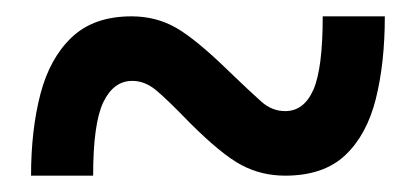

<svg xmlns="http://www.w3.org/2000/svg" viewBox="-20 -474 508 235"><path d="M18 -259Q18 -315 29.5 -359Q41 -403 68 -428.5Q95 -454 141 -454Q171 -454 195.5 -440Q220 -426 261 -386Q287 -361 300 -349.5Q313 -338 329 -338Q352 -338 363.5 -364Q375 -390 375 -454H451Q451 -397 440 -353Q429 -309 402.5 -284Q376 -259 329 -259Q300 -259 275.5 -272Q251 -285 212 -324Q184 -353 170.5 -364Q157 -375 142 -375Q119 -375 106.5 -349Q94 -323 94 -259Z"/></svg>

Font: Noto Serif Condensed Black
Style: Regular
Weight: 900
Width: 3
Designer: Monotype Design Team
Foundry: Monotype Imaging Inc.
Version: Version 2.015; ttfautohint (v1.8.4.7-5d5b)